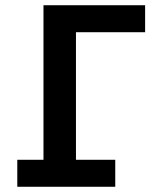

<svg xmlns="http://www.w3.org/2000/svg" viewBox="-20 -713 600 733"><path d="M46 0V-103H146V-693H534V-590H270V-103H420V0Z"/></svg>

Font: Ubuntu Sans Mono SemiBold
Style: Regular
Weight: 600
Monospace: yes
Designer: Dalton Maag Ltd
Foundry: Dalton Maag Ltd
Version: Version 1.006